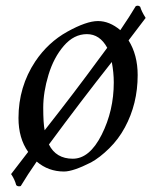

<svg xmlns="http://www.w3.org/2000/svg" viewBox="-20 -583 549 675"><path d="M53 71Q51 72 46 72Q41 72 37 68Q32 48 19 29L79 -49Q45 -97 45 -168Q45 -278 104 -367Q149 -434 216.5 -471.5Q284 -509 324.5 -509Q365 -509 403 -477Q437 -527 457 -561Q460 -563 464.5 -563Q469 -563 473 -559Q477 -544 492 -520L432 -441Q464 -390 464 -319Q464 -218 419 -135Q397 -94 364 -61.5Q331 -29 300 -12Q237 20 205 20Q150 20 109 -15Q77 31 53 71ZM380 -293Q380 -328 373 -365Q264 -227 152 -75Q177 -25 236 -25Q295 -25 337.5 -109.5Q380 -194 380 -293ZM137 -125Q241 -257 328 -376L357 -415Q331 -463 285.5 -463Q240 -463 204.5 -422Q169 -381 150.5 -320Q132 -259 132 -204.5Q132 -150 137 -125Z"/></svg>

Font: Rosarivo
Style: Italic
Weight: 400
Version: Version 1.003